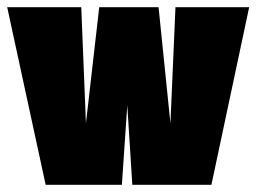

<svg xmlns="http://www.w3.org/2000/svg" viewBox="-25 -514 713 534"><path d="M668 -494H463L449 -171L416 -494H251L214 -171L201 -494H-5L102 0H314L329 -221L343 0H563Z"/></svg>

Font: Blinker Headline
Style: Regular
Weight: 900
Width: 4
Designer: Juergen Huber
Foundry: supertype
Version: Version 1.015;PS 1.15;hotconv 1.0.88;makeotf.lib2.5.647800